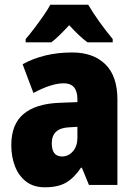

<svg xmlns="http://www.w3.org/2000/svg" viewBox="-20 -786 573 816"><path d="M287 -563Q376 -563 427.5 -513Q479 -463 479 -363V0H358L328 -73H324Q295 -30 261 -10Q227 10 170 10Q123 10 91.5 -14Q60 -38 44 -78.5Q28 -119 28 -169Q28 -258 80 -301.5Q132 -345 231 -349L309 -352V-364Q309 -432 251 -432Q199 -432 122 -391L76 -513Q119 -537 172 -550Q225 -563 287 -563ZM275 -245Q200 -242 200 -177Q200 -121 244 -121Q271 -121 290 -143Q309 -165 309 -200V-247ZM355 -766Q374 -733 402 -694Q430 -655 459 -620V-606H352Q334 -619 315 -637Q296 -655 274 -679Q251 -654 232.5 -636Q214 -618 198 -606H89V-620Q104 -637 124.5 -664Q145 -691 164.5 -719Q184 -747 194 -766Z"/></svg>

Font: Noto Sans Telugu Condensed Black
Style: Regular
Weight: 900
Width: 3
Designer: Jelle Bosma - Monotype Design Team
Foundry: Monotype Imaging Inc.
Version: Version 2.005; ttfautohint (v1.8.4.7-5d5b)